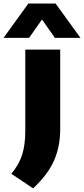

<svg xmlns="http://www.w3.org/2000/svg" viewBox="-78 -829 475 1086"><path d="M109.5 236.5 -14 154Q30 101.5 47.5 45.8Q65 -10 65 -89V-548.5H262.5V-96Q262.5 -2 228.5 77.2Q194.5 156.5 109.5 236.5ZM-58 -615 82.5 -809H236.5L377 -615H232.5L159.5 -718.5L86.5 -615Z"/></svg>

Font: Encode Sans Expanded ExtraBold
Style: Regular
Weight: 800
Width: 7
Designer: Multiple Designers
Foundry: Impallari Type
Version: Version 3.000; ttfautohint (v1.8.3) -l 8 -r 50 -G 200 -x 14 